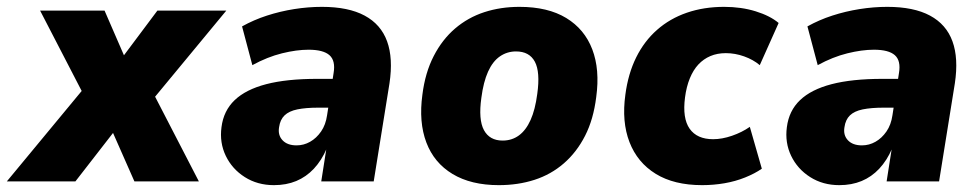

<svg xmlns="http://www.w3.org/2000/svg" viewBox="-69 -529 2859 560"><path d="M-49 0 196 -296 197 -210 48 -498H236L305 -339H271L390 -498H591L352 -209L357 -298L511 0H323L248 -170H283L151 0Z M730 11Q682 11 645 -12.5Q608 -36 589.5 -74.5Q571 -113 577 -158Q583 -206 615.5 -237Q648 -268 707.5 -283.5Q767 -299 856 -299H919L906 -215H860Q823 -215 798.5 -210Q774 -205 761 -192.5Q748 -180 745 -158Q741 -135 755 -120Q769 -105 796 -105Q817 -105 835.5 -115.5Q854 -126 867.5 -145.5Q881 -165 885 -193L904 -316Q910 -352 892 -368Q874 -384 831 -384Q796 -384 753.5 -373.5Q711 -363 667 -339L637 -452Q671 -471 709.5 -483.5Q748 -496 789 -502.5Q830 -509 870 -509Q947 -509 994.5 -483.5Q1042 -458 1060 -408.5Q1078 -359 1067 -286L1021 0H868L883 -96H884Q869 -61 846.5 -37Q824 -13 795 -1Q766 11 730 11Z M1386 11Q1305 11 1251 -21.5Q1197 -54 1174.5 -113.5Q1152 -173 1163 -253Q1171 -317 1196 -365.5Q1221 -414 1258.5 -446Q1296 -478 1343.5 -493.5Q1391 -509 1446 -509Q1529 -509 1582.5 -476.5Q1636 -444 1658.5 -385Q1681 -326 1670 -246Q1662 -181 1637.5 -133Q1613 -85 1575.5 -52.5Q1538 -20 1490 -4.5Q1442 11 1386 11ZM1397 -119Q1424 -119 1444.5 -134Q1465 -149 1478.5 -179Q1492 -209 1498 -255Q1507 -319 1491 -349Q1475 -379 1436 -379Q1410 -379 1389 -364.5Q1368 -350 1354.5 -320Q1341 -290 1335 -244Q1326 -180 1342.5 -149.5Q1359 -119 1397 -119Z M1979 11Q1897 11 1843.5 -22Q1790 -55 1767 -114.5Q1744 -174 1755 -253Q1763 -314 1786.5 -361.5Q1810 -409 1847.5 -442Q1885 -475 1934.5 -492Q1984 -509 2043 -509Q2093 -509 2135 -496Q2177 -483 2202 -462L2147 -339Q2128 -355 2101.5 -364.5Q2075 -374 2048 -374Q2023 -374 2003 -365.5Q1983 -357 1968 -341Q1953 -325 1943 -300.5Q1933 -276 1929 -245Q1921 -184 1942.5 -153.5Q1964 -123 2011 -123Q2037 -123 2066 -133Q2095 -143 2118 -159L2153 -37Q2133 -23 2104.5 -11.5Q2076 0 2044 5.5Q2012 11 1979 11Z M2379 11Q2331 11 2294 -12.5Q2257 -36 2238.5 -74.5Q2220 -113 2226 -158Q2232 -206 2264.5 -237Q2297 -268 2356.5 -283.5Q2416 -299 2505 -299H2568L2555 -215H2509Q2472 -215 2447.5 -210Q2423 -205 2410 -192.5Q2397 -180 2394 -158Q2390 -135 2404 -120Q2418 -105 2445 -105Q2466 -105 2484.5 -115.5Q2503 -126 2516.5 -145.5Q2530 -165 2534 -193L2553 -316Q2559 -352 2541 -368Q2523 -384 2480 -384Q2445 -384 2402.5 -373.5Q2360 -363 2316 -339L2286 -452Q2320 -471 2358.5 -483.5Q2397 -496 2438 -502.5Q2479 -509 2519 -509Q2596 -509 2643.5 -483.5Q2691 -458 2709 -408.5Q2727 -359 2716 -286L2670 0H2517L2532 -96H2533Q2518 -61 2495.5 -37Q2473 -13 2444 -1Q2415 11 2379 11Z"/></svg>

Font: Nunito Sans 10pt SemiCondensed Black
Style: Italic
Weight: 900
Width: 4
Italic angle: -9°
Designer: Vernon Adams
Foundry: Vernon Adams
Version: Version 3.101;gftools[0.9.27]